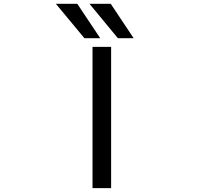

<svg xmlns="http://www.w3.org/2000/svg" viewBox="-20 -976 1040 998"><path d="M460.9 2V-732.4H557.6V2ZM592.8 -777.3 445.3 -956.1H555.7L674.8 -777.3ZM418.9 -777.3 270.5 -956.1H381.8L501 -777.3Z"/></svg>

Font: GenEi Gothic M Regular
Style: Regular
Weight: 400
Designer: o_tamon (Modified); [Source Han Sans]
Ryoko NISHIZUKA  (kana & ideographs); Paul D. Hunt (Latin, Greek & Cyrillic); Wenl
Version: Version 1.1a;Original Version 1.004